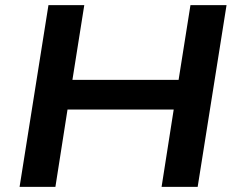

<svg xmlns="http://www.w3.org/2000/svg" viewBox="-20 -725 921 745"><path d="M56 0 168 -705H307L261 -415H673L719 -705H859L747 0H607L654 -300H242L195 0Z"/></svg>

Font: Nunito Sans 10pt SemiExpanded
Style: Bold Italic
Weight: 700
Width: 6
Italic angle: -9°
Designer: Vernon Adams
Foundry: Vernon Adams
Version: Version 3.101;gftools[0.9.27]